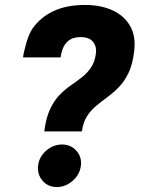

<svg xmlns="http://www.w3.org/2000/svg" viewBox="-20 -740 568 776"><path d="M159 -209Q166 -264 182.5 -299Q199 -334 221 -356.5Q243 -379 267 -395.5Q291 -412 312 -428.5Q333 -445 348.5 -468Q364 -491 368 -527Q371 -552 356 -571Q341 -590 306 -590Q279 -590 262.5 -579.5Q246 -569 237 -550.5Q228 -532 225 -508H73Q77 -535 87.5 -570Q98 -605 111 -624Q144 -671 197 -695.5Q250 -720 323 -720Q389 -720 436.5 -697.5Q484 -675 507 -633Q530 -591 522 -531Q516 -480 499.5 -445.5Q483 -411 460.5 -388Q438 -365 414 -347.5Q390 -330 368.5 -312Q347 -294 331.5 -270Q316 -246 311 -209ZM210 16Q174 16 152 -9.5Q130 -35 134 -71Q138 -106 166.5 -131Q195 -156 231 -156Q266 -156 288.5 -131Q311 -106 307 -71Q303 -35 274 -9.5Q245 16 210 16Z"/></svg>

Font: Inclusive Sans
Style: Bold Italic
Weight: 700
Italic angle: -7°
Designer: Olivia King
Foundry: Olivia King
Version: Version 2.004